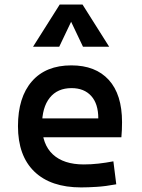

<svg xmlns="http://www.w3.org/2000/svg" viewBox="-20 -815 626 845"><path d="M336.9 9.8Q203.6 9.8 131.3 -59.8Q59.1 -129.4 59.1 -259.8Q59.1 -386.7 120.4 -457Q181.6 -527.3 293.9 -527.3Q400.4 -527.3 458.7 -463.4Q517.1 -399.4 517.1 -277.3Q517.1 -242.2 514.2 -210.9H146V-293.9H412.6Q412.6 -358.4 381.3 -392.8Q350.1 -427.2 294.9 -427.2Q232.9 -427.2 199 -384.8Q165 -342.3 165 -264.6Q165 -179.7 212.6 -135.5Q260.3 -91.3 348.6 -91.3Q381.3 -91.3 413.6 -95Q445.8 -98.6 479 -105L491.7 -3.9Q444.8 4.9 405.8 7.3Q366.7 9.8 336.9 9.8ZM125.5 -609.4 242.7 -794.9H343.3L460.4 -609.4H345.2L288.1 -729.5H297.9L240.7 -609.4Z"/></svg>

Font: Cascadia Mono Medium
Style: Regular
Weight: 500
Monospace: yes
Designer: Aaron Bell
Foundry: Saja Typeworks
Version: Version 2407.024